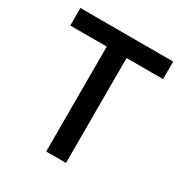

<svg xmlns="http://www.w3.org/2000/svg" viewBox="-163 -823 903 948"><g transform="rotate(30 288.5 -349.0)"><path d="M345 -598V0H232V-598H24V-698H553V-598Z"/></g></svg>

Font: Plexus Sans Medium
Style: Regular
Weight: 500
Version: Version 2.001;PS 002.001;hotconv 1.0.70;makeotf.lib2.5.58329